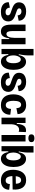

<svg xmlns="http://www.w3.org/2000/svg" viewBox="1697 -2459 775 4209"><g transform="rotate(90 2084.5 -354.5)"><path d="M239 13Q184 13 143 0Q102 -13 76 -37Q50 -61 38.5 -92.5Q27 -124 29 -160L148 -183Q148 -158 158.5 -136.5Q169 -115 190 -102Q211 -89 245 -89Q279 -89 297.5 -102.5Q316 -116 316 -140Q316 -161 303.5 -174.5Q291 -188 267.5 -198Q244 -208 211 -218Q179 -229 147 -241.5Q115 -254 88.5 -272.5Q62 -291 46.5 -318.5Q31 -346 31 -386Q31 -432 53.5 -466.5Q76 -501 121 -520.5Q166 -540 230 -540Q294 -540 339 -520Q384 -500 409 -463.5Q434 -427 434 -376L316 -353Q316 -377 306 -396Q296 -415 277.5 -426Q259 -437 230 -437Q197 -437 180 -423.5Q163 -410 163 -389Q163 -371 175.5 -358.5Q188 -346 211.5 -337Q235 -328 267 -317Q302 -306 334.5 -293Q367 -280 393 -261Q419 -242 434.5 -215Q450 -188 450 -147Q450 -101 427 -64.5Q404 -28 357.5 -7.5Q311 13 239 13Z M671 13Q595 13 557.5 -42Q520 -97 520 -213V-527H661V-237Q661 -170 676.5 -139Q692 -108 726 -108Q746 -108 761.5 -120Q777 -132 787.5 -154.5Q798 -177 803.5 -209Q809 -241 810 -282V-527H951V-224V0H837V-170H820Q811 -104 792 -63.5Q773 -23 743.5 -5Q714 13 671 13Z M1329 13Q1287 13 1257.5 -7Q1228 -27 1210 -63.5Q1192 -100 1184 -149H1167L1166 0H1053V-253V-702H1194V-566Q1194 -542 1191 -512Q1188 -482 1182 -448.5Q1176 -415 1169 -378H1187Q1198 -430 1217 -465.5Q1236 -501 1265 -519.5Q1294 -538 1333 -538Q1385 -538 1425 -506Q1465 -474 1488 -413Q1511 -352 1511 -263Q1511 -174 1487.5 -112.5Q1464 -51 1423 -19Q1382 13 1329 13ZM1282 -102Q1307 -102 1326 -120Q1345 -138 1355.5 -174Q1366 -210 1366 -262Q1366 -314 1355.5 -350Q1345 -386 1326.5 -404.5Q1308 -423 1283 -423Q1265 -423 1250.5 -412.5Q1236 -402 1225.5 -385.5Q1215 -369 1208 -348Q1201 -327 1197.5 -306.5Q1194 -286 1194 -269V-253Q1194 -230 1199 -203.5Q1204 -177 1215 -154Q1226 -131 1242.5 -116.5Q1259 -102 1282 -102Z M1783 13Q1728 13 1687 0Q1646 -13 1620 -37Q1594 -61 1582.5 -92.5Q1571 -124 1573 -160L1692 -183Q1692 -158 1702.5 -136.5Q1713 -115 1734 -102Q1755 -89 1789 -89Q1823 -89 1841.5 -102.5Q1860 -116 1860 -140Q1860 -161 1847.5 -174.5Q1835 -188 1811.5 -198Q1788 -208 1755 -218Q1723 -229 1691 -241.5Q1659 -254 1632.5 -272.5Q1606 -291 1590.5 -318.5Q1575 -346 1575 -386Q1575 -432 1597.5 -466.5Q1620 -501 1665 -520.5Q1710 -540 1774 -540Q1838 -540 1883 -520Q1928 -500 1953 -463.5Q1978 -427 1978 -376L1860 -353Q1860 -377 1850 -396Q1840 -415 1821.5 -426Q1803 -437 1774 -437Q1741 -437 1724 -423.5Q1707 -410 1707 -389Q1707 -371 1719.5 -358.5Q1732 -346 1755.5 -337Q1779 -328 1811 -317Q1846 -306 1878.5 -293Q1911 -280 1937 -261Q1963 -242 1978.5 -215Q1994 -188 1994 -147Q1994 -101 1971 -64.5Q1948 -28 1901.5 -7.5Q1855 13 1783 13Z M2285 13Q2222 13 2177 -7.5Q2132 -28 2103.5 -64.5Q2075 -101 2061.5 -150.5Q2048 -200 2048 -257Q2048 -316 2061.5 -367Q2075 -418 2103.5 -457Q2132 -496 2176 -518Q2220 -540 2281 -540Q2346 -540 2390.5 -514.5Q2435 -489 2458 -446.5Q2481 -404 2482 -352L2351 -326Q2350 -358 2341.5 -381.5Q2333 -405 2316 -417.5Q2299 -430 2276 -430Q2254 -430 2238 -419.5Q2222 -409 2211.5 -388.5Q2201 -368 2195.5 -337Q2190 -306 2190 -266Q2190 -210 2200 -171Q2210 -132 2231 -112.5Q2252 -93 2284 -93Q2315 -93 2333 -110.5Q2351 -128 2359 -155Q2367 -182 2367 -209L2494 -193Q2496 -154 2485 -117Q2474 -80 2449.5 -50.5Q2425 -21 2384 -4Q2343 13 2285 13Z M2560 0V-278V-527H2677V-335H2695Q2700 -409 2717.5 -453Q2735 -497 2766 -517.5Q2797 -538 2837 -538Q2846 -538 2855.5 -536.5Q2865 -535 2876 -532L2869 -376Q2858 -381 2845.5 -383.5Q2833 -386 2822 -386Q2790 -386 2764 -367.5Q2738 -349 2722.5 -312.5Q2707 -276 2704 -222V0Z M2940 0V-527H3081V0ZM3010 -589Q2968 -589 2946.5 -605.5Q2925 -622 2925 -655Q2925 -688 2947 -705Q2969 -722 3010 -722Q3053 -722 3074.5 -705Q3096 -688 3096 -655Q3096 -623 3074.5 -606Q3053 -589 3010 -589Z M3459 13Q3417 13 3387.5 -7Q3358 -27 3340 -63.5Q3322 -100 3314 -149H3297L3296 0H3183V-253V-702H3324V-566Q3324 -542 3321 -512Q3318 -482 3312 -448.5Q3306 -415 3299 -378H3317Q3328 -430 3347 -465.5Q3366 -501 3395 -519.5Q3424 -538 3463 -538Q3515 -538 3555 -506Q3595 -474 3618 -413Q3641 -352 3641 -263Q3641 -174 3617.5 -112.5Q3594 -51 3553 -19Q3512 13 3459 13ZM3412 -102Q3437 -102 3456 -120Q3475 -138 3485.5 -174Q3496 -210 3496 -262Q3496 -314 3485.5 -350Q3475 -386 3456.5 -404.5Q3438 -423 3413 -423Q3395 -423 3380.5 -412.5Q3366 -402 3355.5 -385.5Q3345 -369 3338 -348Q3331 -327 3327.5 -306.5Q3324 -286 3324 -269V-253Q3324 -230 3329 -203.5Q3334 -177 3345 -154Q3356 -131 3372.5 -116.5Q3389 -102 3412 -102Z M3938 13Q3875 13 3830.5 -6.5Q3786 -26 3757.5 -62Q3729 -98 3715.5 -147Q3702 -196 3702 -255Q3702 -312 3715 -363.5Q3728 -415 3755 -454.5Q3782 -494 3825 -517Q3868 -540 3929 -540Q3986 -540 4028 -519Q4070 -498 4095.5 -458.5Q4121 -419 4130.5 -364.5Q4140 -310 4134 -244L3800 -238V-311L4035 -315L4005 -278Q4011 -332 4002 -365.5Q3993 -399 3974 -414.5Q3955 -430 3929 -430Q3899 -430 3879 -410.5Q3859 -391 3849.5 -354Q3840 -317 3840 -263Q3840 -176 3864.5 -133.5Q3889 -91 3936 -91Q3957 -91 3971.5 -98Q3986 -105 3995.5 -117.5Q4005 -130 4009.5 -147Q4014 -164 4015 -184L4140 -168Q4140 -135 4129 -102.5Q4118 -70 4095 -44Q4072 -18 4033.5 -2.5Q3995 13 3938 13Z"/></g></svg>

Font: Bricolage Grotesque 36pt SemiCondensed
Style: Bold
Weight: 700
Width: 4
Designer: Mathieu Triay
Foundry: Atelier Triay
Version: Version 1.001;gftools[0.9.33.dev8+g029e19f]